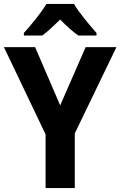

<svg xmlns="http://www.w3.org/2000/svg" viewBox="-20 -953 610 973"><path d="M355 -933H215C191 -891 136 -824 101 -786V-773H194C223 -794 251 -821 285 -854C317 -821 347 -794 377 -773H469V-786C433 -827 381 -888 355 -933ZM285 -419 158 -714H0L211 -272V0H359V-277L570 -714H414Z"/></svg>

Font: Noto Sans Lao Looped SemiCondensed
Style: Bold
Weight: 700
Width: 4
Designer: Mark Frömberg, Ben Mitchell
Foundry: The Fontpad Ltd
Version: Version 1.002